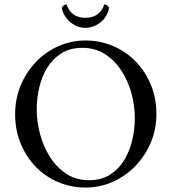

<svg xmlns="http://www.w3.org/2000/svg" viewBox="-20 -833 770 863"><path d="M449 -813Q457 -813 463.5 -807.5Q470 -802 470 -797Q470 -793 469 -791Q459 -753 429 -730.5Q399 -708 364 -708Q329 -708 299.5 -730.5Q270 -753 259 -791Q258 -793 258 -797Q258 -802 265 -807.5Q272 -813 279 -813Q300 -753 364 -753Q428 -753 449 -813ZM364 -651Q429 -651 486.5 -627Q544 -603 588 -558.5Q632 -514 657.5 -453.5Q683 -393 683 -320Q683 -251 657.5 -191.5Q632 -132 588 -86.5Q544 -41 486.5 -15.5Q429 10 364 10Q300 10 242.5 -14Q185 -38 141.5 -82.5Q98 -127 73 -187.5Q48 -248 48 -320Q48 -389 73 -449Q98 -509 141.5 -554.5Q185 -600 242.5 -625.5Q300 -651 364 -651ZM350 -618Q295 -618 256 -593.5Q217 -569 192.5 -529Q168 -489 156.5 -440Q145 -391 145 -342Q145 -285 160.5 -228.5Q176 -172 206 -125.5Q236 -79 279.5 -51Q323 -23 380 -23Q435 -23 474 -47.5Q513 -72 538 -113Q563 -154 574.5 -203.5Q586 -253 586 -302Q586 -359 570.5 -415Q555 -471 524.5 -517Q494 -563 450.5 -590.5Q407 -618 350 -618Z"/></svg>

Font: Amiri
Style: Regular
Weight: 400
Designer: Khaled Hosny
Version: Version 0.114